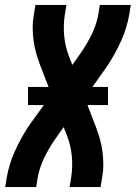

<svg xmlns="http://www.w3.org/2000/svg" viewBox="-20 -755 548 775"><path d="M1 0 7 -37Q16 -91 39.5 -143.5Q63 -196 95 -245H96V-246Q98 -248 99.5 -250.5Q101 -253 102 -255L157 -331H93V-404H176L142 -492Q133 -516 126 -540.5Q119 -565 115.5 -591Q112 -617 112 -644Q112 -671 117 -698L123 -735H248L242 -698Q235 -654 239 -611Q243 -568 258 -529L272 -493L306 -541Q331 -577 350.5 -617Q370 -657 377 -698L383 -735H508L502 -698Q493 -644 469.5 -591.5Q446 -539 414 -490H413V-489Q411 -487 409.5 -484.5Q408 -482 407 -480L353 -404H416V-331H333L367 -243Q376 -219 383 -194.5Q390 -170 393.5 -144Q397 -118 397 -91Q397 -64 392 -37L386 0H261L267 -37Q274 -81 270 -124Q266 -167 251 -206L237 -242L203 -194Q178 -158 158.5 -118Q139 -78 132 -37L126 0Z"/></svg>

Font: Iosevka Curly XBdObl
Style: Regular
Weight: 800
Italic angle: -9°
Monospace: yes
Designer: Belleve Invis
Foundry: Belleve Invis
Version: Version 11.1.0; ttfautohint (v1.8.3)